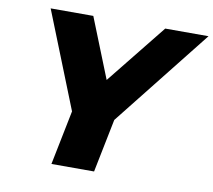

<svg xmlns="http://www.w3.org/2000/svg" viewBox="-78 -789 976 878"><g transform="rotate(10 410.5 -350.0)"><path d="M215 0 266 -253 88 -700H286L397 -422L620 -700H821L463 -248L413 0Z"/></g></svg>

Font: Montserrat ExtraBold
Style: Italic
Weight: 800
Italic angle: -11.3°
Designer: Julieta Ulanovsky
Foundry: Julieta Ulanovsky
Version: Version 9.000; ttfautohint (v1.8.4.7-5d5b)